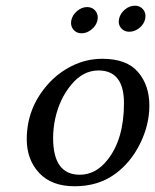

<svg xmlns="http://www.w3.org/2000/svg" viewBox="-20 -646 546 676"><path d="M146 -346.2Q182.1 -388.2 232.7 -413.6Q283.2 -439 340.3 -439Q426.3 -439 466.1 -392.3Q505.9 -345.7 505.9 -274.4Q505.9 -206.1 472.9 -139.6Q439.9 -73.2 384.8 -33.2Q325.7 9.8 242.7 9.8Q161.6 9.8 117.9 -37.1Q74.2 -84 74.2 -155.8Q74.2 -263.7 146 -346.2ZM326.7 -397.9Q272.5 -397.9 231 -347.9Q189.5 -297.9 174.3 -228Q167 -193.8 167 -160.2Q167 -30.8 260.7 -30.8Q317.4 -30.8 358.4 -83Q416.5 -156.2 416.5 -282.7Q416.5 -397.9 326.7 -397.9ZM237.8 -542.5Q227.1 -556.2 231.2 -575Q235.4 -593.8 251.7 -607.4Q268.1 -621.1 286.9 -621.1Q305.7 -621.1 316.4 -607.4Q327.1 -593.8 323.2 -575Q319.3 -556.2 302.7 -542.5Q286.1 -528.8 267.3 -528.8Q248.5 -528.8 237.8 -542.5ZM405.8 -547.6Q395 -561 399.2 -579.8Q403.3 -598.6 419.7 -612.3Q436 -626 454.8 -626Q473.6 -626 484.4 -612.3Q495.1 -598.6 491.2 -579.8Q487.3 -561 470.7 -547.6Q454.1 -534.2 435.3 -534.2Q416.5 -534.2 405.8 -547.6Z"/></svg>

Font: Linux Biolinum
Style: Italic
Weight: 400
Italic angle: -12°
Designer: Philipp H. Poll
Foundry: Philipp H. Poll
Version: Version 1.1.3 ; ttfautohint (v0.9)